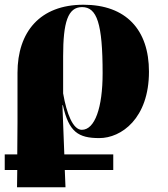

<svg xmlns="http://www.w3.org/2000/svg" viewBox="-23 -571 712 812"><path d="M-3 148H50L49 221H254L251 148H456V82H249L241 -126H243C268 -13 308 13 397 13C490 13 607 -70 607 -268C607 -445 510 -551 330 -551C146 -551 51 -436 51 -263V-53L50 82H-3ZM323 -22C286 -22 259 -89 244 -176V-333C244 -477 264 -541 324 -541C387 -541 411 -472 411 -261C411 -115 378 -22 323 -22Z"/></svg>

Font: Noto Serif Display Black
Style: Regular
Weight: 900
Designer: Monotype Design Team
Foundry: Monotype Imaging Inc.
Version: Version 2.009